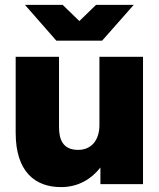

<svg xmlns="http://www.w3.org/2000/svg" viewBox="-20 -752 648 784"><path d="M221 -233V-520H44V-210C44 -50 124 12 229 12C301 12 354 -22 390 -68V0H564V-520H386V-241C386 -183 356 -140 299 -140C237 -140 221 -182 221 -233ZM82 -732 210 -586H397L526 -732H372L304 -666L236 -732Z"/></svg>

Font: Aspekta 850
Style: Regular
Weight: 850
Designer: Ivo Dolenc
Version: Version 2.000